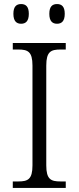

<svg xmlns="http://www.w3.org/2000/svg" viewBox="-20 -926 388 946"><path d="M261 -809C283 -809 299 -821 299 -858C299 -895 283 -906 261 -906C239 -906 223 -895 223 -858C223 -821 239 -809 261 -809ZM84 -809C106 -809 122 -821 122 -858C122 -895 106 -906 84 -906C62 -906 46 -895 46 -858C46 -821 62 -809 84 -809ZM43 0H304V-32H278C231 -32 208 -42 208 -111V-603C208 -672 231 -682 278 -682H304V-714H43V-682H70C117 -682 140 -672 140 -603V-111C140 -42 117 -32 70 -32H43Z"/></svg>

Font: Noto Serif Ethiopic Light
Style: Regular
Weight: 300
Designer: Monotype Design Team
Foundry: Monotype Imaging Inc.
Version: Version 2.102